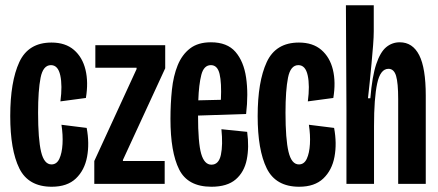

<svg xmlns="http://www.w3.org/2000/svg" viewBox="-20 -700 1666 731"><path d="M177 11Q88 11 53.5 -59Q19 -129 19 -258Q19 -389 53.5 -463.5Q88 -538 176 -538Q229 -538 261.5 -510Q294 -482 305.5 -434.5Q317 -387 307 -327L210 -314Q218 -374 209.5 -413Q201 -452 174 -452Q144 -452 134.5 -404Q125 -356 125 -271Q125 -170 136.5 -122Q148 -74 176 -74Q196 -74 206 -95.5Q216 -117 218 -151.5Q220 -186 214 -225L310 -213Q321 -154 311.5 -103Q302 -52 269 -20.5Q236 11 177 11Z M339 0V-87L500 -437V-442H343V-528H609V-440L448 -91V-87H607V0Z M785 11Q695 11 662 -55Q629 -121 629 -247Q629 -305 634.5 -358Q640 -411 656.5 -451.5Q673 -492 703.5 -515.5Q734 -539 783 -539Q845 -539 876.5 -502.5Q908 -466 917 -404.5Q926 -343 917 -266L734 -260Q734 -156 746 -114.5Q758 -73 785 -73Q813 -73 821 -110.5Q829 -148 823 -208L921 -198Q929 -140 919.5 -92.5Q910 -45 877.5 -17Q845 11 785 11ZM783 -452Q756 -452 746.5 -415Q737 -378 735 -318L821 -320Q824 -385 816 -418.5Q808 -452 783 -452Z M1119 11Q1030 11 995.5 -59Q961 -129 961 -258Q961 -389 995.5 -463.5Q1030 -538 1118 -538Q1171 -538 1203.5 -510Q1236 -482 1247.5 -434.5Q1259 -387 1249 -327L1152 -314Q1160 -374 1151.5 -413Q1143 -452 1116 -452Q1086 -452 1076.5 -404Q1067 -356 1067 -271Q1067 -170 1078.5 -122Q1090 -74 1118 -74Q1138 -74 1148 -95.5Q1158 -117 1160 -151.5Q1162 -186 1156 -225L1252 -213Q1263 -154 1253.5 -103Q1244 -52 1211 -20.5Q1178 11 1119 11Z M1299 0V-281L1297 -680H1403V-581Q1403 -560 1400.5 -527.5Q1398 -495 1394.5 -458Q1391 -421 1387.5 -386Q1384 -351 1381 -326H1390Q1397 -410 1412.5 -456Q1428 -502 1450.5 -520.5Q1473 -539 1502 -539Q1551 -539 1576 -490Q1601 -441 1601 -336V0H1496V-323Q1496 -384 1488 -411Q1480 -438 1459 -438Q1428 -438 1416 -382Q1404 -326 1404 -220V0Z"/></svg>

Font: Bricolage Grotesque 96pt Condensed Medium
Style: Regular
Weight: 500
Width: 3
Designer: Mathieu Triay
Foundry: Atelier Triay
Version: Version 1.001; ttfautohint (v1.8.4.7-5d5b);gftools[0.9.33.de